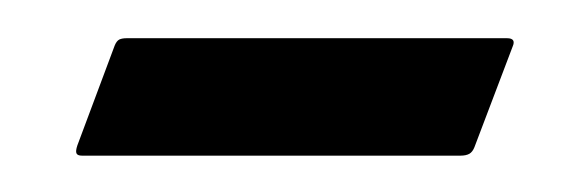

<svg xmlns="http://www.w3.org/2000/svg" viewBox="-20 -300 304 103"><path d="M252 -279.5Q257 -279.5 255 -275L234.5 -221Q233.5 -218.5 231.8 -217.5Q230 -216.5 227 -216.5H24Q21.5 -216.5 21 -217.8Q20.5 -219 21.5 -222L41.5 -275.5Q42.5 -278 44 -278.8Q45.5 -279.5 48 -279.5Z"/></svg>

Font: Fraunces 120pt SemiBold
Style: Italic
Weight: 600
Italic angle: -16°
Version: Version 1.000;[b76b70a41]